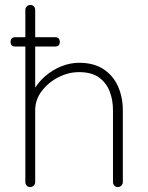

<svg xmlns="http://www.w3.org/2000/svg" viewBox="-20 -760 602 780"><path d="M301 -505Q361 -505 400.5 -479Q440 -453 459.5 -409Q479 -365 479 -312V-20Q479 -12 473 -6Q467 0 459 0Q450 0 444.5 -6Q439 -12 439 -20V-312Q439 -355 425 -390Q411 -425 381 -446Q351 -467 301 -467Q258 -467 217 -446Q176 -425 149.5 -390Q123 -355 123 -312V-20Q123 -12 117 -6Q111 0 103 0Q94 0 88.5 -6Q83 -12 83 -20V-720Q83 -728 89 -734Q95 -740 103 -740Q112 -740 117.5 -734Q123 -728 123 -720V-371L98 -323Q98 -359 116 -392Q134 -425 163.5 -450.5Q193 -476 229 -490.5Q265 -505 301 -505ZM43 -571Q33 -571 28 -575.5Q23 -580 23 -590Q23 -599 28 -604Q33 -609 43 -609H203Q213 -609 218 -604Q223 -599 223 -589Q223 -580 218 -575.5Q213 -571 203 -571Z"/></svg>

Font: Quicksand Light Light
Style: Regular
Weight: 300
Version: Version 3.006